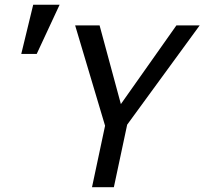

<svg xmlns="http://www.w3.org/2000/svg" viewBox="-20 -782 854 802"><path d="M133.3 -556.6H68.8L118.7 -762.2H229ZM455.6 0H364.3L418.9 -256.8L293.9 -675.8H396L484.9 -347.2L716.8 -675.8H814L511.2 -261.2Z"/></svg>

Font: Cadman
Style: Italic
Weight: 400
Italic angle: -12°
Designer: Paul James MIller
Foundry: High-Logic / Made with FontCreator
Version: Version 2.114;March 28, 2021;FontCreator 13.0.0.2683 64-bit